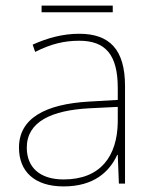

<svg xmlns="http://www.w3.org/2000/svg" viewBox="-20 -658 551 688"><path d="M384 -638H129V-614H384ZM264 -537C205 -537 150 -522 97 -498L106 -472C163 -501 211 -512 264 -512C357 -512 402 -463 402 -343V-300L299 -294C142 -285 48 -234 48 -129C48 -45 102 10 208 10C316 10 372 -42 400 -103H402L406 0H428V-350C428 -480 373 -537 264 -537ZM301 -270 402 -275V-220C400 -99 341 -15 208 -15C123 -15 76 -58 76 -129C76 -222 165 -263 301 -270Z"/></svg>

Font: Noto Sans Devanagari UI Thin
Style: Regular
Weight: 100
Designer: Jelle Bosma - Monotype Design Team
Foundry: Monotype Imaging Inc.
Version: Version 2.004